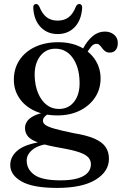

<svg xmlns="http://www.w3.org/2000/svg" viewBox="-20 -691 612 964"><path d="M349.5 -22.5Q286.5 -35.5 253.2 -45Q220 -54.5 207.8 -63.8Q195.5 -73 195.5 -85Q195.5 -95.5 204.2 -105Q213 -114.5 229.5 -122.5L216 -128.5Q173.5 -121.5 149.2 -108.8Q125 -96 115.2 -80.5Q105.5 -65 105.5 -48.5Q105.5 -24 120.5 -6Q135.5 12 175.8 26Q216 40 292.5 53Q348.5 63 380 74.2Q411.5 85.5 424 100Q436.5 114.5 436.5 134Q436.5 158.5 419.8 176.8Q403 195 369.2 204.8Q335.5 214.5 284 214.5Q191 214.5 152.5 186.8Q114 159 114 115Q114 85 142.5 61.2Q171 37.5 226 31L213.5 17.5Q114 29 72.8 60.8Q31.5 92.5 31.5 138Q31.5 187.5 88.2 220Q145 252.5 267 252.5Q392.5 252.5 459.8 211.5Q527 170.5 527 106Q527 71.5 510 46.8Q493 22 454 5Q415 -12 349.5 -22.5ZM380.5 -422 409.5 -415.5Q425.5 -441.5 437.2 -456.2Q449 -471 464.5 -471Q474 -471 480.5 -464.2Q487 -457.5 493 -449Q499 -440.5 508 -433.8Q517 -427 531.5 -427Q550.5 -427 561 -440Q571.5 -453 571.5 -475Q571.5 -501 552.8 -516.8Q534 -532.5 506.5 -532.5Q473.5 -532.5 446.5 -510.5Q419.5 -488.5 397.5 -448.5ZM485 -297.5Q485 -348 458.8 -389.2Q432.5 -430.5 384.8 -454.8Q337 -479 272.5 -479Q205.5 -479 155.2 -455Q105 -431 77.2 -388.5Q49.5 -346 49.5 -290.5Q49.5 -239.5 76.8 -198.8Q104 -158 153.2 -134.8Q202.5 -111.5 268.5 -111.5Q331 -111.5 379.8 -135.2Q428.5 -159 456.8 -201Q485 -243 485 -297.5ZM257 -446.5Q311.5 -447 344.5 -401.2Q377.5 -355.5 379.5 -281.5Q381.5 -219.5 353.5 -182Q325.5 -144.5 277 -144Q241.5 -143.5 214.5 -164.2Q187.5 -185 171.5 -222.8Q155.5 -260.5 154 -311Q153 -350.5 165.5 -381Q178 -411.5 201.5 -429Q225 -446.5 257 -446.5ZM269.5 -587.5Q302.5 -587.5 324.8 -604.5Q347 -621.5 361 -658Q368 -671 377.5 -671Q385 -671 389.2 -665.5Q393.5 -660 392.5 -650Q388 -589 354.8 -554.5Q321.5 -520 269.5 -520Q218 -520 184.5 -554.5Q151 -589 147 -650Q146 -660 150.2 -665.5Q154.5 -671 161 -671Q171 -671 177.5 -658Q192 -621 214.5 -604.2Q237 -587.5 269.5 -587.5Z"/></svg>

Font: Fraunces 11pt
Style: Regular
Weight: 400
Version: Version 1.000;[b76b70a41]